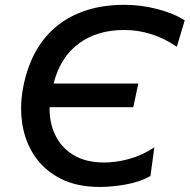

<svg xmlns="http://www.w3.org/2000/svg" viewBox="-20 -746 768 778"><path d="M383 11.5Q291.5 11.5 225.8 -22Q160 -55.5 120.8 -113.2Q81.5 -171 70 -245.5Q65.5 -275.5 65.5 -306.5Q65.5 -352 75.5 -400.5Q109 -560.5 214.5 -643.5Q320 -726.5 485 -726.5Q550.5 -726.5 616.8 -709.5Q683 -692.5 728.5 -663.5L696.5 -556.5Q597 -624.5 483 -624.5Q374.5 -624.5 299.8 -570Q225 -515.5 197 -407.5H540.5L520 -311.5H181Q179.5 -250 203.8 -199Q228 -148 277.8 -117.8Q327.5 -87.5 402.5 -87.5Q450.5 -87.5 503.5 -102Q556.5 -116.5 605.5 -149L589.5 -32.5Q548.5 -9.5 492.5 1Q436.5 11.5 383 11.5Z"/></svg>

Font: Heraclito Medium
Style: Italic
Weight: 500
Italic angle: -12°
Designer: Kostas Bartsokas (font) & Cristiano Sobral (main changes)
Foundry: Kostas Bartsokas (font) & Cristiano Sobral (main changes)
Version: Version 1.00;July 8, 2020;FontCreator 13.0.0.2655 64-bit